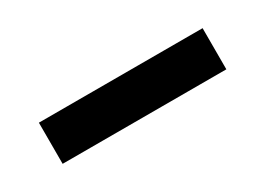

<svg xmlns="http://www.w3.org/2000/svg" viewBox="-18 -534 536 388"><g transform="rotate(-30 250.0 -340.0)"><path d="M59 -292V-388H441V-292Z"/></g></svg>

Font: Iosevka Algr
Style: Bold
Weight: 700
Monospace: yes
Designer: Belleve Invis
Foundry: Belleve Invis
Version: Version 26.0.2; ttfautohint (v1.8.3)